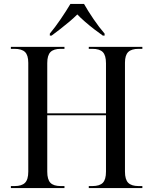

<svg xmlns="http://www.w3.org/2000/svg" viewBox="-20 -951 774 971"><path d="M35 0V-10H54Q90 -10 106.5 -26.5Q123 -43 123 -83V-633Q123 -672 106.5 -688Q90 -704 53 -704H35V-714H306V-704H287Q251 -704 235 -687.5Q219 -671 219 -632V-378H516V-631Q516 -671 500 -687.5Q484 -704 447 -704H429V-714H700V-704H681Q645 -704 628.5 -688Q612 -672 612 -634V-83Q612 -43 628.5 -26.5Q645 -10 681 -10H700V0H429V-10H447Q484 -10 500 -26.5Q516 -43 516 -83V-368H219V-83Q219 -43 235 -26.5Q251 -10 287 -10H306V0ZM232 -781Q258 -812 287 -854.5Q316 -897 336 -931H405Q424 -897 453 -854.5Q482 -812 509 -781V-771H500Q484 -782 458.5 -801.5Q433 -821 409 -842Q385 -863 371 -878Q354 -861 331 -841.5Q308 -822 284 -803.5Q260 -785 241 -771H232Z"/></svg>

Font: Noto Serif Display SemiCondensed
Style: Regular
Weight: 400
Width: 4
Designer: Monotype Design Team
Foundry: Monotype Imaging Inc.
Version: Version 2.009